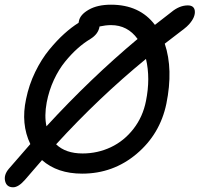

<svg xmlns="http://www.w3.org/2000/svg" viewBox="-33 -730 850 818"><path d="M22.9 67.9Q-4.9 67.9 -11.2 41.5Q-17.6 15.1 4.9 -11.2Q21.5 -30.8 96.2 -116.2Q55.2 -201.7 78.1 -308.1Q90.3 -368.2 116.9 -423.1Q143.6 -478 176.8 -518.3Q210 -558.6 241 -586.4Q272 -614.3 301.8 -632.8L303.2 -640.1Q308.1 -667.5 345.2 -688.7Q382.3 -710 439.9 -710Q562 -710 627 -624Q672.9 -660.2 696.8 -678.2Q731.4 -707 767.1 -707Q793.5 -707 796.9 -684.6Q800.3 -657.7 772.5 -626.5Q763.2 -616.2 751 -606.9Q688.5 -559.6 668.9 -543.9Q705.6 -434.6 675.8 -288.1Q648.9 -158.7 549.1 -74.5Q449.2 9.8 316.9 9.8Q211.4 9.8 146 -47.9Q133.8 -34.7 74.2 35.2Q45.9 67.9 22.9 67.9ZM166 -293.9Q155.3 -236.3 165 -191.9Q353 -396.5 553.2 -564Q510.7 -623 439.9 -623Q417.5 -623 391.1 -617.2Q386.2 -585 352.1 -564Q323.7 -546.9 297.4 -523.4Q271 -500 244.1 -467Q217.3 -434.1 196.5 -389.4Q175.8 -344.7 166 -293.9ZM588.9 -299.8Q608.4 -396.5 588.9 -479Q387.2 -313.5 206.1 -115.2Q246.6 -76.2 318.8 -76.2Q382.8 -76.2 439.2 -102.8Q495.6 -129.4 535.6 -180.9Q575.7 -232.4 588.9 -299.8Z"/></svg>

Font: Shantell Sans Irregular
Style: Italic
Weight: 400
Italic angle: -11.31°
Designer: Stephen Nixon, Anya Danilova, Shantell Martin
Foundry: Arrow Type
Version: Version 1.006;[9816181b4]